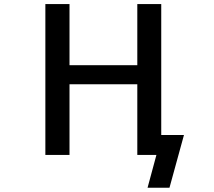

<svg xmlns="http://www.w3.org/2000/svg" viewBox="-20 -751 1040 932"><path d="M317.4 -731.4V-434.6H646.5V-731.4H762.7V-95.7H873L802.7 160.2H696.3L739.3 1H704.1H646.5V-341.8H317.4V1H200.2V-731.4Z"/></svg>

Font: Gen Shin Gothic Monospace Medium
Style: Regular
Weight: 500
Designer: [Source Han Sans]
Ryoko NISHIZUKA  (kana & ideographs); Paul D. Hunt (Latin, Greek & Cyrillic); Wenlong ZHANG  (bopomofo
Version: Version 1.002.20150607